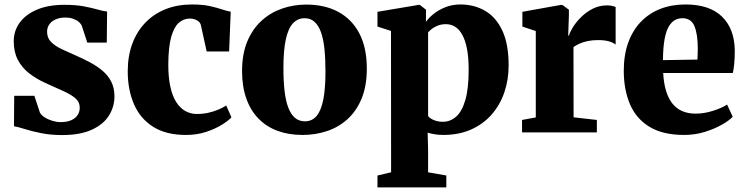

<svg xmlns="http://www.w3.org/2000/svg" viewBox="-20 -578 3254 838"><path d="M250.5 11.5Q201 11.5 160 3.2Q119 -5 89 -14.5Q59 -24 41 -27L42 -160H130L154 -87Q160 -75.5 174.8 -66Q189.5 -56.5 208.2 -50.8Q227 -45 244 -45Q272.5 -45 291.2 -53.5Q310 -62 319 -76.2Q328 -90.5 328 -108Q328 -133 308.2 -149.8Q288.5 -166.5 254.2 -181.5Q220 -196.5 176.5 -216.5Q136.5 -235 105.8 -259.2Q75 -283.5 57.5 -317.5Q40 -351.5 40 -398Q40 -443.5 66 -479.2Q92 -515 141.5 -536Q191 -557 261.5 -557Q311.5 -557 346.5 -550.2Q381.5 -543.5 405.8 -536.5Q430 -529.5 447.5 -527.5L446 -392H361L338 -462.5Q334 -474 323.5 -482.8Q313 -491.5 298.2 -496.5Q283.5 -501.5 266 -501.5Q242 -501.5 223.8 -493.8Q205.5 -486 195.5 -472Q185.5 -458 185.5 -439.5Q185.5 -412 203.5 -394.2Q221.5 -376.5 250.2 -363.2Q279 -350 311.5 -335.5Q342.5 -322 372.5 -306Q402.5 -290 426.8 -269.8Q451 -249.5 465.2 -222.2Q479.5 -195 479.5 -157.5Q479.5 -112.5 455.8 -74Q432 -35.5 381.2 -12Q330.5 11.5 250.5 11.5Z M792 11Q704 11 647.8 -25Q591.5 -61 564.5 -123.8Q537.5 -186.5 537.5 -267Q537.5 -333.5 557.5 -387.2Q577.5 -441 614.5 -479.2Q651.5 -517.5 703 -538Q754.5 -558.5 817.5 -558.5Q864 -558.5 895.5 -551.5Q927 -544.5 949 -537Q971 -529.5 987 -527L980 -353.5H882L857 -467Q855 -477.5 847 -484.2Q839 -491 828.8 -494Q818.5 -497 809.5 -497Q781 -497 760 -478.2Q739 -459.5 727 -415.8Q715 -372 714.5 -296.5Q714.5 -241.5 723.2 -200.8Q732 -160 748.5 -133.5Q765 -107 788.2 -93.8Q811.5 -80.5 839 -80.5Q866 -80.5 889.2 -85.8Q912.5 -91 932.5 -99.5Q952.5 -108 967.5 -117.5L990 -66Q978 -52 949.2 -34Q920.5 -16 880.2 -2.5Q840 11 792 11Z M1036.5 -267.5Q1036.5 -342 1059.2 -396.8Q1082 -451.5 1121.2 -487.2Q1160.5 -523 1210.8 -540.5Q1261 -558 1316.5 -558Q1398.5 -558 1457.8 -525.5Q1517 -493 1549 -431Q1581 -369 1581 -279Q1581 -203 1558.5 -148.2Q1536 -93.5 1496.8 -58Q1457.5 -22.5 1407 -5.8Q1356.5 11 1300.5 11Q1240 11 1191.2 -7Q1142.5 -25 1108 -60.5Q1073.5 -96 1055 -148.2Q1036.5 -200.5 1036.5 -267.5ZM1311 -48.5Q1341.5 -48.5 1361.2 -71.2Q1381 -94 1390.8 -142Q1400.5 -190 1400.5 -265.5Q1400.5 -321.5 1396 -364.8Q1391.5 -408 1380.8 -437.8Q1370 -467.5 1352.5 -483Q1335 -498.5 1309.5 -498.5Q1279 -498.5 1258.2 -475.8Q1237.5 -453 1227.2 -405Q1217 -357 1217 -281Q1217 -224.5 1222 -181.2Q1227 -138 1238.2 -108.5Q1249.5 -79 1267.2 -63.8Q1285 -48.5 1311 -48.5Z M1627.5 240V188L1687 174L1686.5 -443L1627.5 -462V-526.5L1806 -556.5H1812.5L1839.5 -535.5L1839 -482.5Q1850.5 -499.5 1872.5 -517.2Q1894.5 -535 1924.5 -546.8Q1954.5 -558.5 1989 -558.5Q2050 -558.5 2097.8 -530.5Q2145.5 -502.5 2172.8 -443.8Q2200 -385 2200 -292.5Q2200 -229.5 2181 -174.2Q2162 -119 2125 -77.2Q2088 -35.5 2035 -12.2Q1982 11 1914 11Q1895 11 1875.8 7.8Q1856.5 4.5 1846.5 1L1848.5 77.5V174L1928 188V240ZM1913 -46.5Q1945.5 -46.5 1971 -69Q1996.5 -91.5 2011 -141.5Q2025.5 -191.5 2025.5 -273.5Q2025.5 -328 2018 -365.8Q2010.5 -403.5 1997 -427.2Q1983.5 -451 1965.5 -461.8Q1947.5 -472.5 1926.5 -472.5Q1907.5 -472.5 1892.2 -466.8Q1877 -461 1866 -452.8Q1855 -444.5 1848.5 -436.5V-71.5Q1856 -61 1873.8 -53.8Q1891.5 -46.5 1913 -46.5Z M2258.5 0V-54.5L2318.5 -65.5V-442.5L2260 -462V-526.5L2427.5 -556.5H2434.5L2463 -535.5V-511.5L2460 -423H2463.5Q2467 -437.5 2480.5 -459.2Q2494 -481 2516 -503Q2538 -525 2566.8 -539.8Q2595.5 -554.5 2629.5 -554.5Q2642.5 -554.5 2652 -552.2Q2661.5 -550 2667 -547.5V-383.5Q2656.5 -392 2638 -397.5Q2619.5 -403 2589 -403Q2564.5 -403 2544 -398.5Q2523.5 -394 2508.2 -387Q2493 -380 2483 -372.5L2483.5 -66L2585 -54.5V0Z M2966.5 11Q2873 11 2814.8 -24.5Q2756.5 -60 2729.5 -123.2Q2702.5 -186.5 2702.5 -269.5Q2702.5 -338 2721.8 -391.5Q2741 -445 2776.5 -482.2Q2812 -519.5 2861.5 -539Q2911 -558.5 2972 -558.5Q3076 -558.5 3130.5 -506.2Q3185 -454 3187 -360Q3187 -326 3184.8 -301.2Q3182.5 -276.5 3178.5 -259.5H2874.5Q2877 -214 2887.2 -180.8Q2897.5 -147.5 2915.2 -125.5Q2933 -103.5 2958.2 -92.8Q2983.5 -82 3016.5 -82Q3053.5 -82 3092.5 -94.5Q3131.5 -107 3153.5 -121.5L3178 -68.5Q3163.5 -52.5 3131 -34Q3098.5 -15.5 3055.8 -2.2Q3013 11 2966.5 11ZM2873.5 -315.5 3024 -318Q3024.5 -330.5 3025 -342Q3025.5 -353.5 3025.5 -365.5Q3025.5 -428 3011.2 -463.2Q2997 -498.5 2958 -498.5Q2940.5 -498.5 2925.5 -490.2Q2910.5 -482 2898.8 -462Q2887 -442 2880.5 -406.2Q2874 -370.5 2873.5 -315.5Z"/></svg>

Font: Merriweather 48pt Black
Style: Regular
Weight: 900
Version: Version 2.100